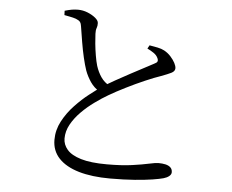

<svg xmlns="http://www.w3.org/2000/svg" viewBox="-54 -826 1108 916"><g transform="rotate(5 500.0 -367.5)"><path d="M628.9 -606.6 637.8 -622.7Q658.3 -619.5 677.2 -615.5Q696.1 -611.6 709.2 -604.5Q727.3 -594.7 741 -579.5Q754.8 -564.2 762.5 -549.5Q770.2 -534.7 770.2 -524.2Q770.2 -509.9 753 -501.4Q735.9 -493 705.6 -481.8Q674.6 -471.4 630.4 -452.3Q586.3 -433.2 541.6 -410.8Q496.9 -388.5 462.2 -368.1Q432.7 -351 399.5 -327Q366.2 -303.1 337.4 -274Q308.6 -245 290.5 -212.4Q272.4 -179.8 272.4 -144.8Q272.4 -115.6 293 -91.5Q313.6 -67.5 359.9 -53.5Q406.3 -39.4 484.4 -39.4Q555.5 -39.4 604.7 -46.4Q653.8 -53.3 684.5 -60.1Q715.3 -66.9 729.7 -66.9Q747.5 -66.9 762.7 -63.6Q777.9 -60.2 787 -51.7Q796.1 -43.2 796.1 -28.5Q796.1 -18.2 785.9 -9.8Q775.6 -1.5 759.7 3Q741.7 8 707.9 13.4Q674.1 18.7 623.6 22.7Q573.1 26.7 505.5 26.7Q417.9 26.7 355.2 8.3Q292.5 -10.2 258.7 -46.1Q225 -82.1 225 -134.3Q225 -181.4 247.5 -223.7Q270 -266 303.7 -301.5Q337.3 -337.1 371 -363.1Q404.7 -389.2 426.1 -403.9Q453.3 -421.6 488.4 -441.3Q523.5 -461 558.4 -479.6Q593.3 -498.1 622 -513.3Q650.8 -528.5 666.9 -537.1Q679.7 -542.9 682.3 -549.1Q685 -555.3 680.4 -565.3Q674.1 -579.3 659.5 -589.1Q645 -598.9 628.9 -606.6ZM219.8 -751.8Q239.8 -757.6 254.3 -760Q268.8 -762.3 283.6 -762.3Q307 -762.3 329.6 -753.2Q352.2 -744 367.4 -731.3Q382.6 -718.6 382.6 -706.7Q383.3 -693.8 379.2 -683.2Q375 -672.6 375.8 -655Q376.6 -635.7 379.2 -608.1Q381.9 -580.5 386.7 -552.1Q391.5 -523.6 397.5 -503.3Q406.9 -473.9 422.8 -450.7Q438.8 -427.4 466.3 -412.3L419.5 -381.9Q392.5 -397.5 375 -423.3Q357.6 -449.1 347.5 -476.4Q338.7 -502.4 330.6 -537Q322.5 -571.6 316.1 -610.2Q309.7 -648.8 304.1 -684.7Q302.7 -697.6 297.1 -705.2Q291.4 -712.7 276.4 -718.4Q263.9 -722.7 248 -725.7Q232.1 -728.8 220.6 -731.1Z"/></g></svg>

Font: Noto Serif SC
Style: Regular
Weight: 200
Designer: Ryoko NISHIZUKA 西塚涼子 (kana & ideographs); Frank Grießhammer (Latin, Greek & Cyrillic); Wenlong ZHANG 张文龙 (bopomofo); San
Foundry: Adobe
Version: Version 2.001;hotconv 1.1.0;makeotfexe 2.6.0